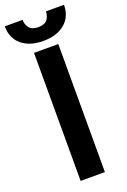

<svg xmlns="http://www.w3.org/2000/svg" viewBox="-204 -974 685 1033"><g transform="rotate(-20 138.5 -457.5)"><path d="M68 3V-730H207V3ZM308 -918Q308 -851 262 -812Q216 -773 138 -773Q61 -773 14 -812Q-31 -851 -31 -918H71Q71 -890 87 -871Q102 -852 138 -852Q174 -852 189 -871Q203 -888 205 -918Z"/></g></svg>

Font: Sinter Bold
Style: Regular
Weight: 700
Foundry: Adobe & rsms
Version: Version 1.000